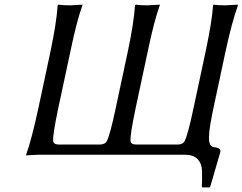

<svg xmlns="http://www.w3.org/2000/svg" viewBox="-20 -668 1047 829"><path d="M147 0Q147 0 93.3 2.9L92.8 0Q117.2 -67.9 145.5 -200.2L197.8 -444.8Q223.6 -566.9 229 -645L231.9 -647.9Q249.5 -645 283.2 -645Q283.2 -645 335.9 -647.9V-645Q311.5 -578.6 283.7 -444.8L231.4 -200.2Q207.5 -86.4 209.5 -59.1Q211.4 -43.9 234.4 -43.9H410.2Q433.1 -43.9 441.4 -59.1Q455.6 -86.9 479.5 -200.2L531.7 -444.8Q557.6 -566.9 563 -645L565.9 -647.9Q583.5 -645 617.2 -645Q617.2 -645 669.9 -647.9V-645Q645.5 -578.6 617.7 -444.8L565.4 -200.2Q541.5 -86.4 543.5 -59.1Q545.4 -43.9 568.4 -43.9H746.6Q769.5 -43.9 777.3 -59.1Q791.5 -86.9 815.4 -200.2L867.7 -444.8Q896 -578.6 899.9 -645L901.9 -647.9Q918.5 -645 953.1 -645Q953.1 -645 1005.9 -647.9L1007.3 -645Q979.5 -565.9 953.6 -444.8L901.4 -200.2Q892.1 -155.8 887.5 -127.2Q882.8 -98.6 882.3 -76.4Q881.8 -54.2 887.7 -43.7Q893.6 -33.2 905.8 -32.2Q922.4 -30.8 927.7 -25.1Q933.1 -19.5 931.2 -11.2L887.7 138.2L884.8 141.1H853L851.6 138.2Q853 100.6 852.3 69.8Q851.6 39.1 833.5 19.5Q815.4 0 777.8 0Z"/></svg>

Font: Linux Biolinum O
Style: Italic
Weight: 400
Italic angle: -12°
Designer: Philipp H. Poll
Foundry: Philipp H. Poll
Version: Version 1.1.3